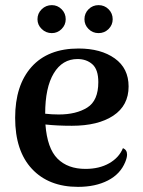

<svg xmlns="http://www.w3.org/2000/svg" viewBox="-20 -715 559 748"><path d="M475 -113Q475 -101 468 -84Q449 -37 400.5 -12Q352 13 284 13Q170 13 104.5 -57Q39 -127 39 -256Q39 -383 103 -454.5Q167 -526 286 -526Q373 -526 427 -487.5Q481 -449 481 -378Q481 -304 421.5 -264.5Q362 -225 260 -225Q202 -225 157 -230Q164 -137 204 -97Q244 -57 313 -57Q367 -57 405.5 -79Q444 -101 459 -138Q475 -131 475 -113ZM156 -272Q182 -269 209 -269Q277 -269 320 -296Q363 -323 363 -395Q363 -444 340 -464.5Q317 -485 282 -485Q223 -485 189.5 -429.5Q156 -374 156 -272ZM126 -640Q126 -663 142.5 -679Q159 -695 182 -695Q204 -695 220 -679Q236 -663 236 -640Q236 -618 220 -602Q204 -586 182 -586Q159 -586 142.5 -602Q126 -618 126 -640ZM309 -640Q309 -663 325 -679Q341 -695 364 -695Q387 -695 403 -679Q419 -663 419 -640Q419 -618 403 -602Q387 -586 364 -586Q341 -586 325 -602Q309 -618 309 -640Z"/></svg>

Font: Arima Madurai
Style: Bold
Weight: 700
Designer: Joana Correia and Natanael Gama
Foundry: NDISCOVER
Version: Version 1.019